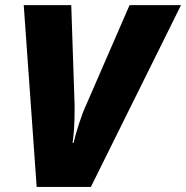

<svg xmlns="http://www.w3.org/2000/svg" viewBox="-20 -734 731 754"><path d="M488.8 -713.9H690.9L336.9 0H124L73.2 -713.9H259.8L272.9 -322.8V-297.9Q272.9 -227.5 265.1 -172.9H269Q275.9 -204.1 290.8 -249.8Q305.7 -295.4 317.9 -320.8Z"/></svg>

Font: Open Sans Extrabold
Style: Italic
Weight: 800
Italic angle: -12°
Foundry: Ascender Corporation
Version: Version 1.10